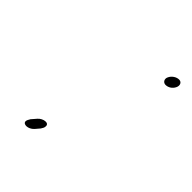

<svg xmlns="http://www.w3.org/2000/svg" viewBox="-129 -521 558 558"><g transform="rotate(45 149.5 -242.0)"><path d="M63 -60C60 -55 57 -50 57 -46C57 -34 78 -34 91 -48L103 -62C106 -67 109 -71 109 -76C111 -92 87 -88 76 -75ZM259 -428C254 -418 260 -408 270 -408C281 -408 292 -415 297 -426C302 -436 298 -447 287 -447C276 -447 264 -439 259 -428Z"/></g></svg>

Font: Stray Cat
Style: SuObl
Weight: 400
Version: Version 1.0